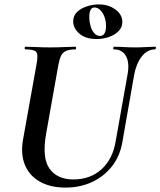

<svg xmlns="http://www.w3.org/2000/svg" viewBox="-20 -837 727 871"><path d="M559 -501Q568 -554 551 -583.5Q534 -613 496 -613Q493 -613 494 -619Q495 -625 496 -625Q519 -625 542.5 -623.5Q566 -622 594 -622Q619 -622 642.5 -623.5Q666 -625 684 -625Q688 -625 687 -619Q686 -613 684 -613Q648 -613 622.5 -580Q597 -547 588 -494L535 -192Q524 -128 487.5 -82Q451 -36 397 -11Q343 14 277 14Q210 14 162.5 -12Q115 -38 94 -86.5Q73 -135 84 -201L146 -547Q154 -591 144 -602Q134 -613 95 -613Q91 -613 92 -619Q93 -625 94 -625Q118 -625 147 -623.5Q176 -622 207 -622Q242 -622 271.5 -623.5Q301 -625 323 -625Q325 -625 325 -619Q325 -613 323 -613Q295 -613 279.5 -606Q264 -599 256.5 -583Q249 -567 244 -538L189 -229Q170 -120 205 -71.5Q240 -23 313 -23Q390 -23 441 -69.5Q492 -116 505 -198ZM419 -660Q368 -660 340 -684.5Q312 -709 312 -740Q312 -766 330 -783Q348 -800 375 -808.5Q402 -817 428 -817Q472 -817 503.5 -794Q535 -771 535 -737Q535 -713 517.5 -695.5Q500 -678 473.5 -669Q447 -660 419 -660ZM434 -674Q461 -674 461 -720Q461 -753 445.5 -778Q430 -803 408 -803Q385 -803 385 -759Q385 -740 390.5 -720Q396 -700 407 -687Q418 -674 434 -674Z"/></svg>

Font: Cormorant Light
Style: Bold Italic
Weight: 700
Italic angle: -10°
Version: Version 4.000